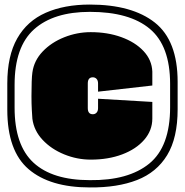

<svg xmlns="http://www.w3.org/2000/svg" viewBox="-20 -806 810 842"><path d="M759 -447V-327Q759 -201 713 -125.5Q667 -50 581 -16.5Q495 17 374 16Q199 16 105.5 -64Q12 -144 12 -325V-440Q12 -561 55.5 -637.5Q99 -714 180.5 -750Q262 -786 374 -786Q559 -786 659 -707Q759 -628 759 -447ZM726 -336V-438Q726 -605 637 -679.5Q548 -754 374 -754Q215 -754 129.5 -677.5Q44 -601 44 -434V-334Q44 -169 127 -92.5Q210 -16 374 -16Q543 -14 634.5 -88.5Q726 -163 726 -336ZM410 -373 648 -359V-286Q648 -234 612.5 -193Q577 -152 516 -129Q455 -106 378 -106Q318 -106 261.5 -129Q205 -152 167 -192.5Q129 -233 122 -285Q121 -298 119.5 -324.5Q118 -351 118 -385Q118 -420 119 -447.5Q120 -475 122 -488Q129 -540 167 -580Q205 -620 261.5 -642.5Q318 -665 378 -665Q452 -665 512.5 -643Q573 -621 609.5 -582Q646 -543 648 -492V-431L410 -404V-440Q410 -453 403.5 -460Q397 -467 387 -467Q365 -467 365 -440V-332Q365 -305 387 -305Q397 -305 403.5 -312Q410 -319 410 -332Z"/></svg>

Font: Gasoek One
Style: Regular
Weight: 400
Designer: Jiashuo Zhang
Foundry: JAMO
Version: Version 1.000; ttfautohint (v1.8.4.7-5d5b);gftools[0.9.29]